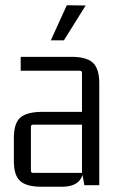

<svg xmlns="http://www.w3.org/2000/svg" viewBox="-20 -707 449 733"><path d="M174 -553 235 -687 307 -686 224 -553ZM216 6H139Q82 6 57.5 -15.5Q33 -37 33 -91V-181Q33 -237 58 -258.5Q83 -280 143 -280H293V-428Q293 -437 285 -437H59V-490H248Q308 -491 333.5 -468.5Q359 -446 359 -389V0H302L295 -39Q281 6 216 6ZM293 -47V-231H106Q98 -231 98 -222V-55Q98 -47 106 -47Z"/></svg>

Font: Gemunu Libre Light
Style: Regular
Weight: 300
Designer: Puspanada Ekanayake, Sola Matas, Pathum Egodawatta, Kosala Senevirathne
Foundry: mooniak
Version: Version 1.100